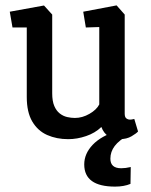

<svg xmlns="http://www.w3.org/2000/svg" viewBox="-20 -507 556 705"><path d="M230.5 4Q187.8 4 153.2 -11.3Q118.7 -26.6 98.5 -60.8Q78.3 -95 78.3 -150.8V-406.1H25.9L15.9 -464L141.5 -486.8L171.7 -453.5V-164.2Q171.7 -135.7 179.3 -117.9Q187 -100 199.5 -90.3Q212.1 -80.5 226.7 -77.2Q241.4 -73.9 255 -73.9Q282.4 -73.9 308.5 -89Q334.6 -104 344.5 -123.5V-407.7L295.2 -406.1L285.6 -464L408.1 -487.2L437.9 -453.5V-89.8Q437.9 -76.8 443.9 -72.3Q449.8 -67.8 457.2 -67.8Q462.7 -67.8 467.2 -69Q471.7 -70.2 473.1 -70.2L486.9 -24.2Q480.9 -17.2 463 -6.6Q445.1 4 418.9 4Q395.3 4 378.1 -6.8Q360.9 -17.5 352.2 -40.7Q329.2 -18.5 296.1 -7.3Q263 4 230.5 4ZM402.6 178.2Q289.3 178.2 289.3 96.8Q289.3 57.2 320.5 24.5Q351.8 -8.1 409 -25.4L453 -12.2Q416.9 8.2 401.1 29.2Q385.3 50.2 385.3 75.7Q385.3 110.8 425 110.8Q440.9 110.8 460.1 106.3L459.1 168.2Q435.2 178.2 402.6 178.2Z"/></svg>

Font: Kreon Light
Style: Regular
Weight: 300
Designer: Julia Petretta
Foundry: Julia Petretta and Eli Heuer
Version: Version 2.002